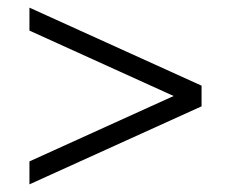

<svg xmlns="http://www.w3.org/2000/svg" viewBox="-20 -504 604 502"><path d="M57 -22V-82L434 -253L57 -424V-484L507 -280V-226Z"/></svg>

Font: Belleza
Style: Regular
Weight: 400
Designer: Eduardo Rodriguez Tunni
Foundry: Eduardo Rodriguez Tunni
Version: Version 1.003; ttfautohint (v1.8.4.7-5d5b)